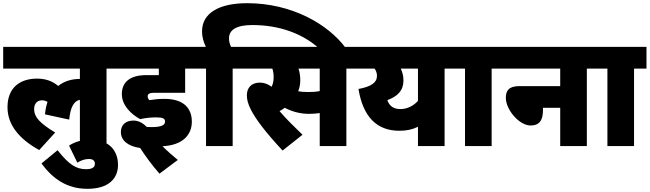

<svg xmlns="http://www.w3.org/2000/svg" viewBox="-20 -916 4074 1204"><path d="M0 -486H481V-421C427 -421 381 -406 345 -377C308 -408 266 -423 212 -423C103 -423 27 -364 27 -244C27 -134 99 -45 226 25L326 -85C229 -144 194 -182 194 -232C194 -265 212 -287 244 -287C257 -287 268 -283 278 -277C270 -254 265 -228 262 -199L414 -166C421 -240 442 -283 481 -290V0H648V-486H726V-622H0Z M528 268C661 268 720 204 720 118C720 25 660 -40 550 -40C491 -40 449 -26 413 -3L465 104C487 90 512 81 537 81C562 81 575 91 575 111C575 133 558 145 520 145C458 145 413 117 341 26L240 109C311 205 399 268 528 268Z M959 -180C1002 -180 1015 -172 1015 -154C1015 -133 996 -119 930 -119C921 -119 912 -119 900 -120C874 -147 846 -160 817 -160C768 -160 738 -133 738 -88C738 -37 780 1 859 12C893 65 933 119 980 173L1095 87C1060 58 1028 30 999 1C1123 -5 1183 -68 1183 -153C1183 -235 1134 -296 1012 -296C974 -296 949 -293 916 -288C910 -295 906 -303 906 -312C906 -326 917 -334 942 -334H1141V-486H1222V-622H712V-486H976V-445H898C794 -445 744 -400 744 -326C744 -255 803 -199 859 -169C895 -177 929 -180 959 -180Z M1439 -486H1517V-622H1429C1421 -638 1416 -656 1416 -676C1416 -728 1462 -759 1562 -759C1733 -759 1876 -705 1978 -615H2148C2037 -765 1809 -896 1530 -896C1349 -896 1247 -831 1247 -720C1247 -680 1258 -649 1271 -622H1208V-486H1272V0H1439Z M1752 28 1877 -71C1826 -120 1775 -170 1733 -219C1744 -225 1756 -233 1766 -240C1813 -215 1865 -202 1918 -202C1942 -202 1964 -204 1985 -207V0H2152V-486H2230V-622H1503V-486H1688C1693 -470 1696 -452 1696 -434C1696 -408 1692 -389 1683 -372C1661 -388 1638 -398 1610 -398C1556 -398 1528 -365 1528 -318C1528 -292 1535 -263 1555 -225C1585 -167 1645 -87 1752 28ZM1914 -339C1890 -339 1870 -340 1850 -344C1858 -364 1863 -387 1863 -412C1863 -440 1859 -464 1852 -486H1985V-345C1962 -340 1939 -339 1914 -339Z M2846 -622H2216V-486H2329C2339 -472 2344 -456 2344 -440C2344 -399 2309 -373 2228 -358C2256 -186 2341 -96 2484 -96C2530 -96 2567 -104 2601 -121V0H2768V-486H2846ZM2409 -288C2473 -312 2510 -347 2510 -412C2510 -439 2504 -463 2493 -486H2601V-283C2570 -250 2532 -232 2490 -232C2448 -232 2421 -252 2409 -288Z M3063 -486H3141V-622H2832V-486H2896V0H3063Z M3127 -622V-486H3493V-376H3237C3169 -376 3152 -346 3152 -302C3152 -230 3234 -129 3308 -129C3360 -129 3385 -159 3385 -226V-240H3493V0H3660V-486H3738V-622Z M3956 -486H4034V-622H3725V-486H3789V0H3956Z"/></svg>

Font: Noto Sans Devanagari SemiCondensed Black
Style: Regular
Weight: 900
Width: 4
Designer: Jelle Bosma - Monotype Design Team
Foundry: Monotype Imaging Inc.
Version: Version 2.004